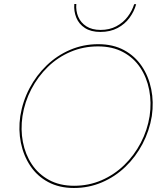

<svg xmlns="http://www.w3.org/2000/svg" viewBox="-20 -928 791 956"><path d="M92 -350Q82 -283 94 -221Q106 -159 138.5 -110Q171 -61 224 -32Q277 -3 349 -3Q422 -3 485.5 -30.5Q549 -58 598.5 -106Q648 -154 681 -217Q714 -280 725 -350Q735 -417 723 -479.5Q711 -542 678.5 -591Q646 -640 593 -668.5Q540 -697 468 -697Q395 -697 331.5 -670Q268 -643 218.5 -595Q169 -547 136 -484Q103 -421 92 -350ZM81 -350Q93 -424 127 -488.5Q161 -553 212.5 -602.5Q264 -652 329.5 -680Q395 -708 469 -708Q543 -708 597.5 -678.5Q652 -649 686 -598.5Q720 -548 733 -484Q746 -420 736 -350Q724 -277 690 -212Q656 -147 604.5 -97.5Q553 -48 487.5 -20Q422 8 348 8Q275 8 220 -21.5Q165 -51 131 -102Q97 -153 84 -217Q71 -281 81 -350ZM360 -908Q357 -874 369.5 -844.5Q382 -815 410 -797Q438 -779 481 -779Q525 -779 559 -797Q593 -815 615.5 -844.5Q638 -874 648 -907H658Q648 -871 625 -839.5Q602 -808 565.5 -788.5Q529 -769 480 -769Q433 -769 403 -788.5Q373 -808 360 -840Q347 -872 350 -908Z"/></svg>

Font: Jost Thin
Style: Italic
Weight: 200
Italic angle: -5°
Version: Version 3.710